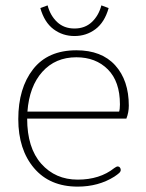

<svg xmlns="http://www.w3.org/2000/svg" viewBox="-20 -684 544 714"><path d="M130 -654 157 -664Q167 -626 192.5 -602Q218 -578 257 -578Q296 -578 321.5 -602Q347 -626 357 -664L384 -654Q369 -601 335 -575.5Q301 -550 257 -550Q213 -550 179 -575.5Q145 -601 130 -654ZM48 -241Q48 -356 103 -426.5Q158 -497 264 -497Q358 -497 408.5 -441Q459 -385 459 -291Q459 -266 450 -243H81Q81 -134 133.5 -75Q186 -16 269 -16Q351 -16 405 -59Q413 -65 418 -65Q423 -65 426 -61Q429 -57 429 -52Q429 -46 423 -40.5Q417 -35 405 -27Q346 10 269 10Q165 10 106.5 -59Q48 -128 48 -241ZM423 -269Q426 -278 426 -296Q426 -381 381 -426Q336 -471 264 -471Q186 -471 137.5 -417Q89 -363 82 -269Z"/></svg>

Font: Maitree ExtraLight
Style: Regular
Weight: 275
Designer: CadsonDemak Team
Foundry: CadsonDemak
Version: Version 1.003